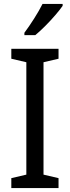

<svg xmlns="http://www.w3.org/2000/svg" viewBox="-20 -1057 358 984"><path d="M280 -93H38V-144L115 -162V-738L38 -756V-807H280V-756L203 -738V-162L280 -144ZM301 -1027Q288 -1008 263.5 -979.5Q239 -951 211 -923Q183 -895 161 -877H105V-889Q129 -921 155 -962Q181 -1003 198 -1037H301Z"/></svg>

Font: Noto Sans Telugu UI SemiCondensed
Style: Regular
Weight: 400
Width: 4
Designer: Jelle Bosma - Monotype Design Team
Foundry: Monotype Imaging Inc.
Version: Version 2.005; ttfautohint (v1.8.4.7-5d5b)